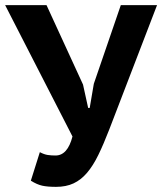

<svg xmlns="http://www.w3.org/2000/svg" viewBox="-29 -720 631 747"><path d="M294 -391 314 -300H320L336 -394L441 -700H582L396 -216Q374 -159 353.5 -117Q333 -75 309.5 -47.5Q286 -20 257 -6.5Q228 7 189 7Q156 7 135.5 2.5Q115 -2 91 -17L126 -128Q143 -119 157 -117Q171 -115 187 -115Q234 -115 253 -189L-9 -700H152Z"/></svg>

Font: PTSans
Style: Bold
Weight: 700
Designer: A.Korolkova, O.Umpeleva, V.Yefimov
Foundry: ParaType Ltd
Version: Version 2.003W OFL